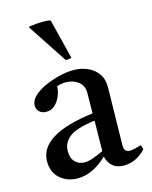

<svg xmlns="http://www.w3.org/2000/svg" viewBox="-115 -827 723 915"><g transform="rotate(-15 246.5 -370.0)"><path d="M383 10Q317 10 300 -56Q229 12 155 12Q104 12 68.5 -18.5Q33 -49 33 -103Q33 -235 302 -269Q302 -293 302.5 -318Q303 -343 303 -371Q303 -406 277.5 -425.5Q252 -445 216 -445Q190 -445 172 -437Q172 -414 162 -390Q152 -366 134.5 -349.5Q117 -333 92 -333Q70 -333 57.5 -345.5Q45 -358 45 -376Q45 -400 67.5 -421.5Q90 -443 125 -458.5Q160 -474 198 -483Q236 -492 266 -492Q303 -492 334.5 -478.5Q366 -465 385.5 -438.5Q405 -412 405 -373Q405 -349 404 -310.5Q403 -272 402.5 -228.5Q402 -185 401 -146Q400 -107 400 -83Q400 -51 428 -51Q446 -51 483 -63Q487 -58 488.5 -52Q490 -46 491 -41Q466 -14 438.5 -2Q411 10 383 10ZM300 -83 302 -233Q210 -221 175.5 -194Q141 -167 141 -125Q141 -90 159.5 -71.5Q178 -53 206 -53Q224 -53 246.5 -61Q269 -69 300 -83ZM116 -742V-746Q151 -752 190 -752Q219 -752 224 -747L273 -551Q267 -549 258 -548Q249 -547 244 -548Z"/></g></svg>

Font: Tiro Tamil
Style: Regular
Weight: 400
Designer: Tamil: Fernando Mello & Fiona Ross. Latin: John Hudson.
Foundry: Tiro Typeworks Ltd.
Version: Version 1.52